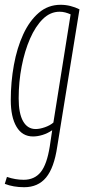

<svg xmlns="http://www.w3.org/2000/svg" viewBox="-26 -562 363 802"><path d="M-6 206 3 177Q38 189 73 189Q118 189 144 157Q170 125 182 49L192 -18Q173 -5 152 1.5Q131 8 112 8Q67 8 43 -32.5Q19 -73 19 -144Q19 -219 32 -290.5Q45 -362 71 -418.5Q97 -475 136 -508.5Q175 -542 227 -542Q248 -542 268 -537Q288 -532 306 -523L213 51Q200 139 166.5 179.5Q133 220 75 220Q30 220 -6 206ZM269 -502Q258 -507 246.5 -510Q235 -513 223 -513Q184 -513 153 -482.5Q122 -452 99.5 -400.5Q77 -349 64.5 -284.5Q52 -220 52 -151Q52 -88 70.5 -55.5Q89 -23 123 -23Q140 -23 161.5 -30.5Q183 -38 197 -50Z"/></svg>

Font: Georama Condensed ExtraLight
Style: Italic
Weight: 200
Width: 3
Italic angle: -9°
Designer: Jean-Baptiste Levee
Foundry: Production Type
Version: Version 1.000